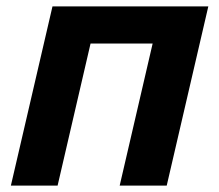

<svg xmlns="http://www.w3.org/2000/svg" viewBox="-20 -580 685 600"><path d="M144 -560H631L501 0H354L457 -444H263L160 0H14Z"/></svg>

Font: KaiGen Gothic CN Bold
Style: Bold
Weight: 700
Designer: Ryoko NISHIZUKA  (kana & ideographs); Paul D. Hunt (Latin, Greek & Cyrillic); Wenlong ZHANG  (bopomofo); Sandoll Communi
Foundry: Adobe Systems Incorporated
Version: Version 1.002.20150501